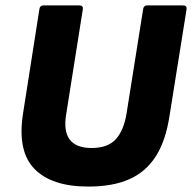

<svg xmlns="http://www.w3.org/2000/svg" viewBox="-20 -675 707 707"><path d="M305 12Q170 12 106.5 -53.5Q43 -119 65 -258L125 -641Q127 -655 139 -655H272Q287 -655 285 -641L224 -256Q213 -193 236.5 -161.5Q260 -130 317 -130Q377 -130 406.5 -162.5Q436 -195 446 -257L507 -641Q509 -655 521 -655H654Q669 -655 667 -641L604 -247Q590 -156 553.5 -99Q517 -42 456 -15Q395 12 305 12Z"/></svg>

Font: Sofia Sans Black
Style: Italic
Weight: 900
Italic angle: -9°
Version: Version 4.100-B